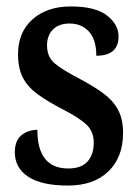

<svg xmlns="http://www.w3.org/2000/svg" viewBox="-20 -566 428 596"><path d="M191 10Q109 10 67.5 -17.5Q26 -45 26 -93Q26 -130 47 -146.5Q68 -163 96 -163Q96 -43 192 -43Q232 -43 251.5 -64.5Q271 -86 271 -123Q271 -157 249.5 -178Q228 -199 178 -225Q129 -250 97.5 -273Q66 -296 51 -325Q36 -354 36 -398Q36 -466 81 -506Q126 -546 200 -546Q276 -546 312 -518Q348 -490 348 -453Q348 -393 279 -393Q279 -443 256 -468Q233 -493 196 -493Q163 -493 144.5 -474.5Q126 -456 126 -425Q126 -390 149 -370Q172 -350 228 -321Q271 -298 300.5 -276.5Q330 -255 346 -226Q362 -197 362 -153Q362 -78 316.5 -34Q271 10 191 10Z"/></svg>

Font: Noto Serif ExtraCondensed SemiBold
Style: Regular
Weight: 600
Width: 2
Designer: Monotype Design Team
Foundry: Monotype Imaging Inc.
Version: Version 2.015; ttfautohint (v1.8.4.7-5d5b)